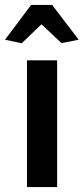

<svg xmlns="http://www.w3.org/2000/svg" viewBox="-36 -763 340 783"><path d="M74 0V-517H197V0ZM52.5 -586.5 -15.5 -601 91 -743H176.5L285 -601L215 -587L133 -664Z"/></svg>

Font: Expletus Sans SemiBold
Style: Regular
Weight: 600
Version: Version 7.500